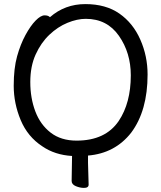

<svg xmlns="http://www.w3.org/2000/svg" viewBox="-20 -739 785 938"><path d="M390 179Q371 179 350.5 170.5Q330 162 330 145L332 23Q248 18 187 -24Q115 -71 81 -152.5Q47 -234 47 -320Q47 -405 63.5 -464Q80 -523 104.5 -568Q129 -613 154 -638.5Q179 -664 198 -664Q216 -664 224 -655Q297 -719 397 -719Q497 -719 563.5 -672.5Q630 -626 665.5 -545.5Q701 -465 701 -375Q701 -198 621 -91Q542 10 410 21V56L413 163Q413 179 390 179ZM354 -52Q495 -52 560 -148Q619 -236 619 -371Q619 -481 561 -564Q503 -647 399 -647Q357 -647 309.5 -627.5Q262 -608 221 -569Q180 -530 154 -472.5Q128 -415 128 -338Q128 -260 152.5 -195Q177 -130 227.5 -91Q278 -52 354 -52Z"/></svg>

Font: LXGW WenKai TC
Style: Bold
Weight: 700
Designer: LXGW / Fontworks Inc.
Foundry: LXGW / Fontworks Inc.
Version: Version 1.330;April 28, 2024